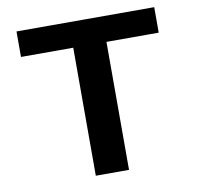

<svg xmlns="http://www.w3.org/2000/svg" viewBox="-80 -801 911 884"><g transform="rotate(-10 375.5 -359.0)"><path d="M297.6 0V-702.5L439.2 -598.4H53.3V-717.6H697.2V-598.4H311.3L452.9 -702.5V0Z"/></g></svg>

Font: Russolo 10pt ExtraLight
Style: Regular
Weight: 200
Designer: Micah Stupak-Hahn
Version: Version 1.000